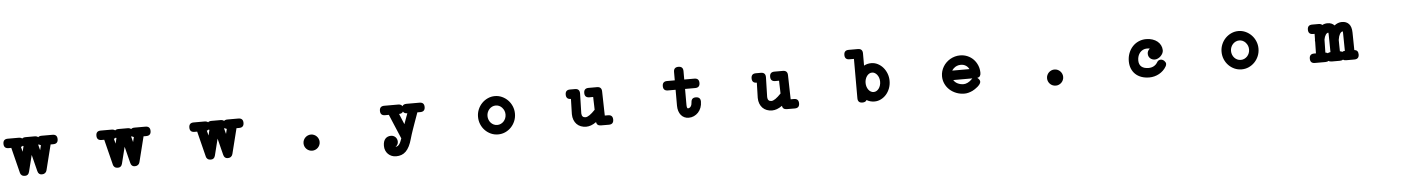

<svg xmlns="http://www.w3.org/2000/svg" viewBox="-75 -1456 18160 2478"><g transform="rotate(-5 9005.5 -217.5)"><path d="M430.2 -330.6Q414.1 -333.5 404.3 -343.3Q400.4 -339.4 396.5 -337.4Q398.9 -327.1 400.1 -322.8Q401.4 -318.4 402.8 -312.7Q404.3 -307.1 406.7 -297.4Q409.2 -287.6 414.6 -266.6Q418.5 -282.2 422.4 -298.3Q426.3 -314.5 430.2 -330.6ZM205.6 -336.9Q201.2 -338.9 197.3 -342.8Q187 -333.5 171.4 -330.6Q173.3 -322.3 174.3 -318.6Q175.3 -314.9 176.8 -309.8Q178.2 -304.7 180.7 -295.2Q183.1 -285.6 188 -266.1Q190.4 -275.4 192.4 -283.2Q194.3 -291 196.3 -299.1Q198.2 -307.1 200.4 -316.2Q202.6 -325.2 205.6 -336.9ZM11.2 -328.6Q-49.8 -328.6 -49.8 -389.6Q-49.8 -450.7 11.2 -450.7H152.3Q181.6 -450.7 197.3 -436.5Q212.9 -450.7 242.2 -450.7H359.9Q388.7 -450.7 404.3 -436Q419.4 -450.7 449.7 -450.7H590.3Q651.9 -450.7 651.9 -389.6Q651.9 -328.6 590.3 -328.6H555.7Q535.2 -246.6 514.6 -164.6Q494.1 -82.5 473.6 -0.5Q468.3 21 451.9 33.7Q435.5 46.4 410.2 46.4Q366.2 46.4 355 -0.5V0Q348.1 -27.3 343.3 -46.4Q338.4 -65.4 334.7 -80.1Q331.1 -94.7 327.9 -107.7Q324.7 -120.6 321 -135.3Q317.4 -149.9 312.5 -168.9Q307.6 -188 300.8 -215.3Q287.1 -161.1 273.9 -107.4Q260.7 -53.7 247.1 0V-0.5Q235.8 46.4 191.4 46.4Q165 46.4 148.9 33.9Q132.8 21.5 127.9 -1.5L128.4 -1Q117.7 -44.9 107.4 -85Q97.2 -125 87.4 -164.6Q77.6 -204.1 67.4 -244.4Q57.1 -284.7 46.4 -328.6Z M1634.3 -330.6Q1618.2 -333.5 1608.4 -343.3Q1604.5 -339.4 1600.6 -337.4Q1603 -327.1 1604.2 -322.8Q1605.5 -318.4 1606.9 -312.7Q1608.4 -307.1 1610.8 -297.4Q1613.3 -287.6 1618.7 -266.6Q1622.6 -282.2 1626.5 -298.3Q1630.4 -314.5 1634.3 -330.6ZM1409.7 -336.9Q1405.3 -338.9 1401.4 -342.8Q1391.1 -333.5 1375.5 -330.6Q1377.4 -322.3 1378.4 -318.6Q1379.4 -314.9 1380.9 -309.8Q1382.3 -304.7 1384.8 -295.2Q1387.2 -285.6 1392.1 -266.1Q1394.5 -275.4 1396.5 -283.2Q1398.4 -291 1400.4 -299.1Q1402.3 -307.1 1404.5 -316.2Q1406.7 -325.2 1409.7 -336.9ZM1215.3 -328.6Q1154.3 -328.6 1154.3 -389.6Q1154.3 -450.7 1215.3 -450.7H1356.4Q1385.7 -450.7 1401.4 -436.5Q1417 -450.7 1446.3 -450.7H1564Q1592.8 -450.7 1608.4 -436Q1623.5 -450.7 1653.8 -450.7H1794.4Q1856 -450.7 1856 -389.6Q1856 -328.6 1794.4 -328.6H1759.8Q1739.3 -246.6 1718.8 -164.6Q1698.2 -82.5 1677.7 -0.5Q1672.4 21 1656 33.7Q1639.6 46.4 1614.3 46.4Q1570.3 46.4 1559.1 -0.5V0Q1552.2 -27.3 1547.4 -46.4Q1542.5 -65.4 1538.8 -80.1Q1535.2 -94.7 1532 -107.7Q1528.8 -120.6 1525.1 -135.3Q1521.5 -149.9 1516.6 -168.9Q1511.7 -188 1504.9 -215.3Q1491.2 -161.1 1478 -107.4Q1464.8 -53.7 1451.2 0V-0.5Q1439.9 46.4 1395.5 46.4Q1369.1 46.4 1353 33.9Q1336.9 21.5 1332 -1.5L1332.5 -1Q1321.8 -44.9 1311.5 -85Q1301.3 -125 1291.5 -164.6Q1281.7 -204.1 1271.5 -244.4Q1261.2 -284.7 1250.5 -328.6Z M2838.4 -330.6Q2822.3 -333.5 2812.5 -343.3Q2808.6 -339.4 2804.7 -337.4Q2807.1 -327.1 2808.3 -322.8Q2809.6 -318.4 2811 -312.7Q2812.5 -307.1 2814.9 -297.4Q2817.4 -287.6 2822.8 -266.6Q2826.7 -282.2 2830.6 -298.3Q2834.5 -314.5 2838.4 -330.6ZM2613.8 -336.9Q2609.4 -338.9 2605.5 -342.8Q2595.2 -333.5 2579.6 -330.6Q2581.5 -322.3 2582.5 -318.6Q2583.5 -314.9 2585 -309.8Q2586.4 -304.7 2588.9 -295.2Q2591.3 -285.6 2596.2 -266.1Q2598.6 -275.4 2600.6 -283.2Q2602.5 -291 2604.5 -299.1Q2606.4 -307.1 2608.6 -316.2Q2610.8 -325.2 2613.8 -336.9ZM2419.4 -328.6Q2358.4 -328.6 2358.4 -389.6Q2358.4 -450.7 2419.4 -450.7H2560.5Q2589.8 -450.7 2605.5 -436.5Q2621.1 -450.7 2650.4 -450.7H2768.1Q2796.9 -450.7 2812.5 -436Q2827.6 -450.7 2857.9 -450.7H2998.5Q3060.1 -450.7 3060.1 -389.6Q3060.1 -328.6 2998.5 -328.6H2963.9Q2943.4 -246.6 2922.9 -164.6Q2902.3 -82.5 2881.8 -0.5Q2876.5 21 2860.1 33.7Q2843.8 46.4 2818.4 46.4Q2774.4 46.4 2763.2 -0.5V0Q2756.3 -27.3 2751.5 -46.4Q2746.6 -65.4 2742.9 -80.1Q2739.3 -94.7 2736.1 -107.7Q2732.9 -120.6 2729.2 -135.3Q2725.6 -149.9 2720.7 -168.9Q2715.8 -188 2709 -215.3Q2695.3 -161.1 2682.1 -107.4Q2668.9 -53.7 2655.3 0V-0.5Q2644 46.4 2599.6 46.4Q2573.2 46.4 2557.1 33.9Q2541 21.5 2536.1 -1.5L2536.6 -1Q2525.9 -44.9 2515.6 -85Q2505.4 -125 2495.6 -164.6Q2485.8 -204.1 2475.6 -244.4Q2465.3 -284.7 2454.6 -328.6Z M3913.1 -163.1Q3934.6 -163.1 3953.6 -154.8Q3972.7 -146.5 3986.8 -132.3Q4001 -118.2 4009.3 -99.1Q4017.6 -80.1 4017.6 -58.6Q4017.6 -35.6 4008.8 -16.6Q4000 2.4 3985.6 16.4Q3971.2 30.3 3952.4 38.1Q3933.6 45.9 3913.1 45.9Q3892.6 45.9 3873.5 38.1Q3854.5 30.3 3840.1 16.4Q3825.7 2.4 3817.1 -16.6Q3808.6 -35.6 3808.6 -58.6Q3808.6 -80.1 3816.9 -99.1Q3825.2 -118.2 3839.4 -132.3Q3853.5 -146.5 3872.6 -154.8Q3891.6 -163.1 3913.1 -163.1Z M5307.1 -328.6Q5297.4 -300.8 5286.6 -271.2Q5275.9 -241.7 5266.1 -214.4Q5257.8 -190.9 5248 -163.3Q5238.3 -135.7 5228.5 -107.4Q5218.8 -79.1 5209.7 -51.3Q5200.7 -23.4 5194.3 0Q5193.8 0 5193.8 0.5V2Q5178.2 58.6 5158 98.6Q5137.7 138.7 5112.1 164.1Q5086.4 189.5 5054.9 200.9Q5023.4 212.4 4985.4 212.4Q4955.1 212.4 4928.5 201.7Q4901.9 190.9 4882.1 171.6Q4862.3 152.3 4850.8 125.2Q4839.4 98.1 4839.4 64.9Q4839.4 34.2 4846.7 11.2Q4854 -11.7 4867.7 -26.9Q4881.3 -42 4900.1 -49.6Q4918.9 -57.1 4941.9 -57.1Q4956.5 -57.1 4970.9 -51.5Q4985.4 -45.9 4997.1 -35.2Q5008.8 -24.4 5015.9 -8.3Q5022.9 7.8 5022.9 28.3Q5022 49.3 5012.5 64.9Q5002.9 80.6 4987.3 90.3Q5015.1 89.4 5034.7 65.2Q5054.2 41 5071.3 -12.2Q5053.7 -53.7 5037.4 -92.5Q5021 -131.3 5004.6 -169.9Q4988.3 -208.5 4971.9 -247.6Q4955.6 -286.6 4938 -328.6H4888.7Q4827.6 -328.6 4827.6 -389.6Q4827.6 -450.7 4888.7 -450.7H5068.8Q5108.4 -450.7 5122.6 -424.3Q5136.2 -450.7 5176.3 -450.7H5345.2Q5406.7 -450.7 5406.7 -389.6Q5406.7 -328.6 5345.2 -328.6ZM5176.3 -328.6Q5136.2 -328.6 5122.6 -355Q5108.4 -328.6 5070.3 -328.6Q5078.1 -310.1 5084 -295.7Q5089.8 -281.2 5095.9 -266.6Q5102.1 -252 5109.4 -234.1Q5116.7 -216.3 5127.4 -191.4Q5134.3 -211.4 5141.4 -230.5Q5148.4 -249.5 5155.8 -270Q5160.2 -281.7 5162.1 -287.4Q5164.1 -293 5166 -297.6Q5168 -302.2 5170.4 -308.8Q5172.9 -315.4 5177.2 -328.6Z M6321.3 -450.7Q6370.1 -450.7 6413.6 -430.9Q6457 -411.1 6489.7 -377.4Q6522.5 -343.8 6541.5 -298.6Q6560.5 -253.4 6560.5 -202.6Q6560.5 -151.4 6541.7 -106.2Q6522.9 -61 6490.2 -27.1Q6457.5 6.8 6414.1 26.4Q6370.6 45.9 6321.3 45.9Q6272 45.9 6228.5 26.4Q6185.1 6.8 6152.3 -26.9Q6119.6 -60.5 6100.8 -105.7Q6082 -150.9 6082 -202.6Q6082 -253.4 6101.1 -298.6Q6120.1 -343.8 6152.8 -377.4Q6185.5 -411.1 6229 -430.9Q6272.5 -450.7 6321.3 -450.7ZM6403.3 -292.5Q6368.7 -328.6 6321.3 -328.6Q6297.4 -328.6 6276.1 -318.6Q6254.9 -308.6 6239 -291.5Q6223.1 -274.4 6213.9 -251.5Q6204.6 -228.5 6204.6 -202.6Q6204.6 -176.8 6213.4 -154.1Q6222.2 -131.3 6238 -114Q6253.9 -96.7 6275.1 -86.7Q6296.4 -76.7 6321.3 -76.7Q6345.7 -76.7 6367.2 -86.7Q6388.7 -96.7 6404.5 -113.8Q6420.4 -130.9 6429.4 -153.8Q6438.5 -176.8 6438.5 -202.6Q6438.5 -253.9 6402.8 -292.5Z M7295.4 -328.6Q7234.4 -328.6 7234.4 -389.6Q7234.4 -450.7 7295.4 -450.7H7359.4Q7420.4 -450.7 7420.4 -389.2L7413.6 -130.9Q7414.6 -103.5 7427.5 -90.1Q7440.4 -76.7 7463.9 -76.7Q7508.3 -76.7 7589.4 -162.6Q7588.9 -185.5 7588.4 -205.3Q7587.9 -225.1 7587.2 -244.4Q7586.4 -263.7 7585.9 -283.9Q7585.4 -304.2 7585 -328.6H7536.1Q7474.6 -328.6 7474.6 -389.6Q7474.6 -450.7 7536.1 -450.7H7645Q7705.1 -450.7 7706.1 -390.1Q7707 -347.7 7708 -309.3Q7709 -271 7709.7 -233.4Q7710.4 -195.8 7711.4 -157.5Q7712.4 -119.1 7713.4 -76.7H7755.9Q7816.9 -76.7 7816.9 -15.1Q7816.9 45.9 7755.9 45.9L7653.3 45.4Q7600.1 45.4 7593.3 -2.4Q7557.6 22.9 7525.4 34.4Q7493.2 45.9 7463.9 45.9Q7425.3 45.9 7393.8 33.7Q7362.3 21.5 7339.8 -1.5Q7317.4 -24.4 7304.7 -57.1Q7292 -89.8 7291.5 -130.9L7296.9 -328.6Z M8553.2 -328.6Q8492.2 -328.6 8492.2 -389.6Q8492.2 -450.7 8553.2 -450.7H8652.8V-559.1Q8652.8 -620.6 8714.4 -620.6Q8775.4 -620.6 8775.4 -559.1V-450.7H8906.2Q8967.3 -450.7 8967.3 -389.6Q8967.3 -328.6 8906.2 -328.6H8775.4V-121.6Q8775.4 -101.1 8779.3 -88.4Q8783.2 -75.7 8790.5 -75.7Q8802.2 -75.7 8811.8 -81.3Q8821.3 -86.9 8828.1 -96.9Q8835 -106.9 8838.9 -120.6Q8842.8 -134.3 8843.3 -150.4Q8846.2 -208.5 8902.8 -208.5Q8965.3 -208.5 8965.3 -147.9Q8965.3 -105.5 8951.7 -69.8Q8938 -34.2 8914.1 -8.5Q8890.1 17.1 8858.4 31.5Q8826.7 45.9 8790.5 45.9Q8759.8 45.9 8734.4 33.9Q8709 22 8690.9 0Q8672.9 -22 8662.8 -53Q8652.8 -84 8652.8 -121.6V-328.6Z M9703.6 -328.6Q9642.6 -328.6 9642.6 -389.6Q9642.6 -450.7 9703.6 -450.7H9767.6Q9828.6 -450.7 9828.6 -389.2L9821.8 -130.9Q9822.8 -103.5 9835.7 -90.1Q9848.6 -76.7 9872.1 -76.7Q9916.5 -76.7 9997.6 -162.6Q9997.1 -185.5 9996.6 -205.3Q9996.1 -225.1 9995.4 -244.4Q9994.6 -263.7 9994.1 -283.9Q9993.7 -304.2 9993.2 -328.6H9944.3Q9882.8 -328.6 9882.8 -389.6Q9882.8 -450.7 9944.3 -450.7H10053.2Q10113.3 -450.7 10114.3 -390.1Q10115.2 -347.7 10116.2 -309.3Q10117.2 -271 10117.9 -233.4Q10118.7 -195.8 10119.6 -157.5Q10120.6 -119.1 10121.6 -76.7H10164.1Q10225.1 -76.7 10225.1 -15.1Q10225.1 45.9 10164.1 45.9L10061.5 45.4Q10008.3 45.4 10001.5 -2.4Q9965.8 22.9 9933.6 34.4Q9901.4 45.9 9872.1 45.9Q9833.5 45.9 9802 33.7Q9770.5 21.5 9748 -1.5Q9725.6 -24.4 9712.9 -57.1Q9700.2 -89.8 9699.7 -130.9L9705.1 -328.6Z M10922.9 -524.9Q10861.8 -524.9 10861.8 -585.9Q10861.8 -647 10922.9 -647H11041.5Q11103 -647 11103 -585.9V-427.2Q11145.5 -450.7 11197.3 -450.7Q11242.2 -450.7 11281.7 -430.4Q11321.3 -410.2 11350.6 -376.2Q11379.9 -342.3 11397 -297.4Q11414.1 -252.4 11414.1 -202.6Q11414.1 -151.4 11397 -106.2Q11379.9 -61 11350.3 -27.3Q11320.8 6.3 11281.2 26.1Q11241.7 45.9 11197.3 45.9Q11141.6 45.9 11096.2 18.1Q11082 45.9 11041.5 45.9Q10980.5 45.9 10980.5 -15.1V-524.9ZM11260.7 -295.4Q11231.9 -328.6 11197.3 -328.6Q11177.2 -328.6 11159.9 -318.4Q11142.6 -308.1 11129.9 -290.5Q11117.2 -272.9 11110.1 -250.2Q11103 -227.5 11103 -202.6Q11103 -177.2 11110.1 -154.5Q11117.2 -131.8 11129.9 -114.5Q11142.6 -97.2 11159.9 -86.9Q11177.2 -76.7 11197.3 -76.7Q11216.8 -76.7 11234.1 -86.7Q11251.5 -96.7 11264.2 -113.8Q11276.9 -130.9 11284.2 -153.8Q11291.5 -176.8 11291.5 -202.6Q11291.5 -257.3 11260.3 -295.9Z M12470.7 -131.3Q12475.1 -136.7 12480.5 -141.1H12233.4Q12252 -110.4 12286.9 -93.5Q12321.8 -76.7 12363.8 -76.7Q12387.2 -76.7 12416.7 -90.8Q12446.3 -105 12471.2 -131.8ZM12590.8 -202.6Q12590.8 -149.4 12544.9 -142.1Q12558.6 -132.8 12568.6 -118.7Q12578.6 -104.5 12578.6 -90.8Q12578.6 -74.7 12566.4 -58.1Q12554.2 -41.5 12537.1 -26.6Q12520 -11.7 12501 0.5Q12481.9 12.7 12468.3 19.5Q12411.6 45.9 12363.8 45.9Q12307.1 45.9 12257.8 26.6Q12208.5 7.3 12171.9 -26.1Q12135.3 -59.6 12114.3 -105Q12093.3 -150.4 12093.3 -202.6Q12093.3 -236.3 12102.5 -267.8Q12111.8 -299.3 12128.4 -326.9Q12145 -354.5 12168.5 -377.2Q12191.9 -399.9 12220.2 -416.3Q12248.5 -432.6 12281 -441.7Q12313.5 -450.7 12348.1 -450.7Q12399.4 -450.7 12443.8 -431.6Q12488.3 -412.6 12520.8 -379.2Q12553.2 -345.7 12572 -300.5Q12590.8 -255.4 12590.8 -202.6ZM12253.4 -291.5Q12246.6 -284.7 12241.2 -278.1Q12235.8 -271.5 12231.4 -263.7H12454.1Q12438.5 -294.4 12410.9 -311.5Q12383.3 -328.6 12348.1 -328.6Q12291.5 -328.6 12253.4 -291Z M13545.9 -163.1Q13567.4 -163.1 13586.4 -154.8Q13605.5 -146.5 13619.6 -132.3Q13633.8 -118.2 13642.1 -99.1Q13650.4 -80.1 13650.4 -58.6Q13650.4 -35.6 13641.6 -16.6Q13632.8 2.4 13618.4 16.4Q13604 30.3 13585.2 38.1Q13566.4 45.9 13545.9 45.9Q13525.4 45.9 13506.3 38.1Q13487.3 30.3 13472.9 16.4Q13458.5 2.4 13450 -16.6Q13441.4 -35.6 13441.4 -58.6Q13441.4 -80.1 13449.7 -99.1Q13458 -118.2 13472.2 -132.3Q13486.3 -146.5 13505.4 -154.8Q13524.4 -163.1 13545.9 -163.1Z M14873.5 -138.2Q14891.1 -169.9 14923.3 -169.9Q14936.5 -169.9 14948.2 -164.3Q14960 -158.7 14969 -149.9Q14978 -141.1 14983.4 -130.6Q14988.8 -120.1 14988.8 -110.4Q14988.8 -94.2 14979 -77.1V-77.6Q14962.4 -48.3 14938.2 -25.4Q14914.1 -2.4 14885.3 13.4Q14856.4 29.3 14824 37.6Q14791.5 45.9 14758.8 45.9Q14702.6 45.9 14657 29.8Q14611.3 13.7 14579.1 -16.6Q14546.9 -46.9 14529.3 -89.8Q14511.7 -132.8 14511.7 -186.5Q14511.7 -242.2 14530.5 -290.5Q14549.3 -338.9 14582.3 -374.5Q14615.2 -410.2 14660.6 -430.4Q14706.1 -450.7 14758.8 -450.7Q14804.2 -450.7 14841.1 -438.2Q14877.9 -425.8 14904.3 -404.3Q14930.7 -382.8 14945.3 -353.5Q14960 -324.2 14960.9 -290.5V-288.1Q14960.9 -267.6 14950.9 -248.3Q14940.9 -229 14925.3 -213.6Q14909.7 -198.2 14889.6 -188.5Q14869.6 -178.7 14850.1 -178.2Q14832.5 -178.2 14816.9 -183.8Q14801.3 -189.5 14789.3 -200.2Q14777.3 -210.9 14770.5 -226.3Q14763.7 -241.7 14763.7 -261.2Q14763.7 -280.8 14772.7 -297.1Q14781.7 -313.5 14796.4 -324.7Q14779.3 -328.6 14758.8 -328.6Q14731 -328.6 14708 -317.4Q14685.1 -306.2 14668.7 -286.9Q14652.3 -267.6 14643.3 -241.7Q14634.3 -215.8 14634.3 -186.5Q14634.3 -131.8 14666.7 -104.2Q14699.2 -76.7 14758.8 -76.7Q14796.9 -76.7 14826.7 -93Q14856.4 -109.4 14873.5 -138.2Z M15954.1 -450.7Q16002.9 -450.7 16046.4 -430.9Q16089.8 -411.1 16122.6 -377.4Q16155.3 -343.8 16174.3 -298.6Q16193.4 -253.4 16193.4 -202.6Q16193.4 -151.4 16174.6 -106.2Q16155.8 -61 16123 -27.1Q16090.3 6.8 16046.9 26.4Q16003.4 45.9 15954.1 45.9Q15904.8 45.9 15861.3 26.4Q15817.9 6.8 15785.2 -26.9Q15752.4 -60.5 15733.6 -105.7Q15714.8 -150.9 15714.8 -202.6Q15714.8 -253.4 15733.9 -298.6Q15752.9 -343.8 15785.6 -377.4Q15818.4 -411.1 15861.8 -430.9Q15905.3 -450.7 15954.1 -450.7ZM16036.1 -292.5Q16001.5 -328.6 15954.1 -328.6Q15930.2 -328.6 15908.9 -318.6Q15887.7 -308.6 15871.8 -291.5Q15856 -274.4 15846.7 -251.5Q15837.4 -228.5 15837.4 -202.6Q15837.4 -176.8 15846.2 -154.1Q15855 -131.3 15870.8 -114Q15886.7 -96.7 15908 -86.7Q15929.2 -76.7 15954.1 -76.7Q15978.5 -76.7 16000 -86.7Q16021.5 -96.7 16037.4 -113.8Q16053.2 -130.9 16062.3 -153.8Q16071.3 -176.8 16071.3 -202.6Q16071.3 -253.9 16035.6 -292.5Z M17048.8 -75.7Q17068.4 -73.2 17079.6 -64.9Q17092.3 -74.7 17114.7 -76.2Q17113.8 -132.3 17113.3 -188.7Q17112.8 -245.1 17111.8 -301.3Q17111.3 -315.9 17110.8 -322.3Q17110.4 -328.6 17108.9 -328.6Q17090.8 -328.6 17075 -305.7Q17059.1 -282.7 17052.2 -244.1Q17051.3 -203.1 17050.5 -160.2Q17049.8 -117.2 17048.8 -75.7ZM17237.3 -76.2Q17255.4 -74.2 17267.1 -65.9Q17280.3 -75.7 17301.3 -76.2Q17300.3 -132.3 17299.8 -188.7Q17299.3 -245.1 17298.3 -301.3Q17297.9 -315.9 17297.4 -322.3Q17296.9 -328.6 17295.4 -328.6Q17285.6 -328.6 17276.1 -321.3Q17266.6 -314 17258.8 -300.8Q17251 -287.6 17245.1 -269.5Q17239.3 -251.5 17236.3 -230.5Q17235.8 -228 17235.8 -226.1Q17235.8 -224.1 17234.9 -222.7Q17235.4 -186 17235.8 -149.4Q17236.3 -112.8 17237.3 -76.2ZM16910.6 -328.6Q16849.6 -328.6 16849.6 -389.6Q16849.6 -450.7 16910.6 -450.7H16993.7Q17024.9 -450.7 17040.5 -434.1Q17071.8 -450.7 17108.9 -450.7Q17164.6 -450.7 17197.8 -414.6Q17218.8 -431.6 17243.7 -441.2Q17268.6 -450.7 17295.4 -450.7Q17353 -450.7 17386.2 -414.6Q17419.4 -378.4 17420.4 -303.2L17423.8 -76.2Q17474.6 -70.8 17474.6 -15.1Q17474.6 45.9 17413.6 45.9H17308.1Q17283.2 45.9 17267.1 35.2Q17252 45.9 17227.1 45.9H17121.6Q17094.7 45.9 17079.6 34.2Q17064.9 45.9 17038.1 45.9H16902.8Q16841.8 45.9 16841.8 -15.1Q16841.8 -76.2 16902.8 -76.2H16926.8Q16927.7 -114.3 16928.2 -150.1Q16928.7 -186 16929.7 -225.1Q16928.2 -231 16928.2 -238.8Q16928.2 -243.7 16928.5 -247.6Q16928.7 -251.5 16930.2 -256.8Q16930.2 -268.6 16930.4 -276.6Q16930.7 -284.7 16930.7 -292Q16930.7 -299.3 16930.9 -307.6Q16931.2 -315.9 16931.2 -328.6Z"/></g></svg>

Font: Erica Type
Style: Bold Italic
Weight: 700
Monospace: yes
Designer: Peter Wiegel
Foundry: Peter Wiegel
Version: Version 1.000 2010 initial release